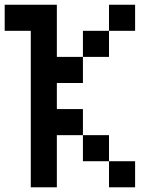

<svg xmlns="http://www.w3.org/2000/svg" viewBox="-20 -798 707 818"><path d="M555.6 -666.7H444.4V-777.8H555.6ZM222.2 -555.6H333.3V-444.4H222.2V-333.3H333.3V-222.2H222.2V0H111.1V-666.7H0V-777.8H222.2ZM444.4 -111.1H333.3V-222.2H444.4ZM555.6 0H444.4V-111.1H555.6ZM444.4 -555.6H333.3V-666.7H444.4Z"/></svg>

Font: Pixeloid Mono
Style: Regular
Weight: 400
Monospace: yes
Designer: GGBotNet
Foundry: GGBotNet
Version: 0.5